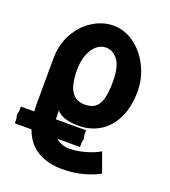

<svg xmlns="http://www.w3.org/2000/svg" viewBox="-158 -662 905 1025"><g transform="rotate(20 294.0 -149.0)"><path d="M88 115H-7V89L-12 68L-7 47.5V20H69Q67.5 1.5 67.5 -19L68.5 -280Q68.5 -359 103.2 -422Q138 -485 194.2 -520.2Q250.5 -555.5 312 -555.5Q375 -555.5 430 -515.8Q485 -476 518 -409.8Q551 -343.5 551 -269Q551 -181.5 521 -118.2Q491 -55 437.8 -22Q384.5 11 316 11Q265 11 234.2 -1Q203.5 -13 190.5 -31L192 20H363.5V47.5L368.5 68L363.5 89V115H235Q269 143 311 143Q354 143 403.8 128.8Q453.5 114.5 482.5 96L523 208.5Q485.5 229 432.2 243.8Q379 258.5 310 258.5Q233 258.5 174.2 224.8Q115.5 191 88 115ZM409.5 -273Q409.5 -357 381.8 -394.2Q354 -431.5 312.5 -431.5Q286 -431.5 262 -412.5Q238 -393.5 223 -356Q208 -318.5 208 -265.5Q208 -183 233.2 -144.8Q258.5 -106.5 310 -106.5Q346 -106.5 367.8 -123Q389.5 -139.5 399.5 -175.8Q409.5 -212 409.5 -273Z"/></g></svg>

Font: JuliaMono Black
Style: Regular
Weight: 900
Monospace: yes
Designer: cormullion
Foundry: corm
Version: Version 0.054; ttfautohint (v1.8.4)